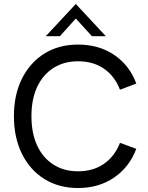

<svg xmlns="http://www.w3.org/2000/svg" viewBox="-20 -933 744 965"><path d="M372 12Q276 12 203.5 -33Q131 -78 90.5 -159.5Q50 -241 50 -349Q50 -457 90.5 -538Q131 -619 203.5 -664Q276 -709 372 -709Q477 -709 554 -657Q631 -605 665 -513L583 -482Q557 -550 503 -587.5Q449 -625 372 -625Q301 -625 248 -591Q195 -557 166.5 -495.5Q138 -434 138 -349Q138 -264 166.5 -202Q195 -140 248 -106Q301 -72 372 -72Q449 -72 503 -110Q557 -148 583 -215L665 -185Q631 -94 554 -41Q477 12 372 12ZM210 -751 361 -913 512 -751H442L361 -840L281 -751Z"/></svg>

Font: Hanken Grotesk
Style: Regular
Weight: 400
Designer: Alfredo Marco Pradil
Foundry: Hanken Design Co.
Version: Version 3.013